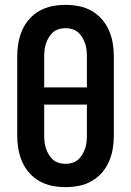

<svg xmlns="http://www.w3.org/2000/svg" viewBox="-20 -763 540 791"><path d="M250 8Q222 8 194.5 2.5Q167 -3 143 -16.5Q119 -30 100.5 -51Q82 -72 71 -97.5Q60 -123 55.5 -150Q51 -177 51 -205V-530Q51 -558 55.5 -585Q60 -612 71 -637.5Q82 -663 100.5 -684Q119 -705 143 -718.5Q167 -732 194.5 -737.5Q222 -743 250 -743Q278 -743 305.5 -737.5Q333 -732 357 -718.5Q381 -705 399.5 -684Q418 -663 429 -637.5Q440 -612 444.5 -585Q449 -558 449 -530V-205Q449 -177 444.5 -150Q440 -123 429 -97.5Q418 -72 399.5 -51Q381 -30 357 -16.5Q333 -3 305.5 2.5Q278 8 250 8ZM338 -403V-530Q338 -544 336.5 -557.5Q335 -571 330.5 -584Q326 -597 319 -609Q312 -621 301.5 -630Q291 -639 277.5 -643Q264 -647 250 -647Q236 -647 222.5 -643Q209 -639 198.5 -630Q188 -621 181 -609Q174 -597 169.5 -584Q165 -571 163.5 -557.5Q162 -544 162 -530V-403ZM250 -88Q264 -88 277.5 -92Q291 -96 301.5 -105Q312 -114 319 -126Q326 -138 330.5 -151Q335 -164 336.5 -177.5Q338 -191 338 -205V-332H162V-205Q162 -191 163.5 -177.5Q165 -164 169.5 -151Q174 -138 181 -126Q188 -114 198.5 -105Q209 -96 222.5 -92Q236 -88 250 -88Z"/></svg>

Font: Iosevka Curly
Style: Bold
Weight: 700
Monospace: yes
Designer: Belleve Invis
Foundry: Belleve Invis
Version: Version 22.1.2; ttfautohint (v1.8.4)